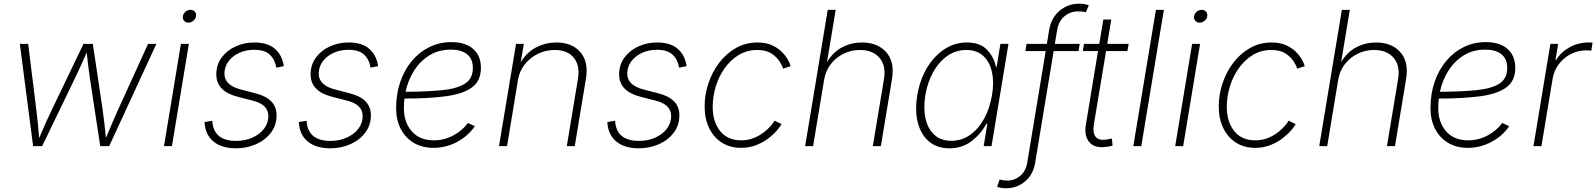

<svg xmlns="http://www.w3.org/2000/svg" viewBox="-20 -780 8522 1025"><path d="M156.7 0 85.9 -545.9H130.4L173.8 -195.3Q178.2 -159.2 182.1 -122.1Q186 -85 189 -43Q206.5 -85 223.4 -122.3Q240.2 -159.7 257.3 -195.3L425.8 -545.9H475.6L527.8 -195.3Q532.7 -159.7 537.1 -122.3Q541.5 -85 545.4 -43.5Q562.5 -85 578.6 -122.1Q594.7 -159.2 610.8 -195.3L770.5 -545.9H814.9L563 0H515.1L459.5 -364.7Q454.6 -397.5 450.7 -430.7Q446.8 -463.9 442.9 -499.5Q412.6 -430.2 381.3 -364.7L205.1 0Z M855.5 0 945.8 -545.9H988.3L897.9 0ZM985.8 -659.2Q971.2 -659.2 962.6 -669.2Q954.1 -679.2 956.1 -693.4Q958.5 -707.5 970.5 -717.5Q982.4 -727.5 997.1 -727.5Q1011.7 -727.5 1020.3 -717.5Q1028.8 -707.5 1026.4 -693.4Q1024.4 -679.2 1012.2 -669.2Q1000 -659.2 985.8 -659.2Z M1240.2 11.7Q1164.1 11.7 1120.4 -23.9Q1076.7 -59.6 1072.3 -123.5Q1071.8 -127 1071.8 -126.2Q1071.8 -125.5 1071.8 -128.4L1113.3 -135.3Q1119.6 -27.8 1240.7 -27.8Q1288.6 -27.8 1327.4 -45.2Q1366.2 -62.5 1389.4 -92.5Q1412.6 -122.6 1412.6 -160.6Q1412.6 -221.2 1331.5 -242.2L1248 -263.7Q1134.8 -293 1134.8 -382.8Q1134.8 -433.6 1162.6 -471.9Q1190.4 -510.3 1236.6 -531.7Q1282.7 -553.2 1337.9 -553.2Q1406.7 -553.2 1445.6 -521.2Q1484.4 -489.3 1494.6 -430.7Q1494.6 -428.7 1494.6 -428.7Q1494.6 -428.7 1495.1 -426.8L1455.1 -418.9Q1447.3 -463.4 1419.7 -488.8Q1392.1 -514.2 1336.9 -514.2Q1292 -514.2 1256.1 -497.3Q1220.2 -480.5 1199.2 -451.7Q1178.2 -422.9 1178.2 -386.7Q1178.2 -324.7 1265.6 -302.2L1346.2 -281.2Q1456.5 -252.9 1456.5 -164.6Q1456.5 -111.3 1426.3 -71.5Q1396 -31.7 1346.7 -10Q1297.4 11.7 1240.2 11.7Z M1743.7 11.7Q1667.5 11.7 1623.8 -23.9Q1580.1 -59.6 1575.7 -123.5Q1575.2 -127 1575.2 -126.2Q1575.2 -125.5 1575.2 -128.4L1616.7 -135.3Q1623 -27.8 1744.1 -27.8Q1792 -27.8 1830.8 -45.2Q1869.6 -62.5 1892.8 -92.5Q1916 -122.6 1916 -160.6Q1916 -221.2 1835 -242.2L1751.5 -263.7Q1638.2 -293 1638.2 -382.8Q1638.2 -433.6 1666 -471.9Q1693.8 -510.3 1740 -531.7Q1786.1 -553.2 1841.3 -553.2Q1910.2 -553.2 1949 -521.2Q1987.8 -489.3 1998 -430.7Q1998 -428.7 1998 -428.7Q1998 -428.7 1998.5 -426.8L1958.5 -418.9Q1950.7 -463.4 1923.1 -488.8Q1895.5 -514.2 1840.3 -514.2Q1795.4 -514.2 1759.5 -497.3Q1723.6 -480.5 1702.6 -451.7Q1681.6 -422.9 1681.6 -386.7Q1681.6 -324.7 1769 -302.2L1849.6 -281.2Q1960 -252.9 1960 -164.6Q1960 -111.3 1929.7 -71.5Q1899.4 -31.7 1850.1 -10Q1800.8 11.7 1743.7 11.7Z M2293.9 9.3Q2233.9 9.3 2189.2 -17.3Q2144.5 -43.9 2119.6 -91.6Q2094.7 -139.2 2094.7 -202.1Q2094.7 -278.3 2116.7 -342.5Q2138.7 -406.7 2178.7 -454.6Q2218.8 -502.4 2272.5 -528.8Q2326.2 -555.2 2389.6 -555.2Q2464.8 -555.2 2506.1 -518.8Q2547.4 -482.4 2547.4 -417.5Q2547.4 -348.6 2500.2 -313.7Q2453.1 -278.8 2362.1 -266.4Q2271 -253.9 2139.2 -253.9Q2136.2 -228.5 2136.2 -202.6Q2136.2 -127 2178.2 -78.9Q2220.2 -30.8 2295.9 -30.8Q2350.6 -30.8 2398.9 -56.4Q2447.3 -82 2478 -123.5L2515.1 -106.4Q2480 -54.7 2420.7 -22.7Q2361.3 9.3 2293.9 9.3ZM2145 -290Q2261.7 -290.5 2341.8 -298.8Q2421.9 -307.1 2463.1 -334Q2504.4 -360.8 2504.4 -417.5Q2504.4 -465.3 2473.9 -490.2Q2443.4 -515.1 2386.7 -515.1Q2323.2 -515.1 2273.9 -485.4Q2224.6 -455.6 2191.7 -404.5Q2158.7 -353.5 2145 -290Z M2745.1 -352.5 2687 0H2644L2734.9 -545.9H2776.4L2759.8 -447.3Q2793 -502.4 2843.5 -527.8Q2894 -553.2 2950.2 -553.2Q3034.2 -553.2 3078.6 -501.2Q3123 -449.2 3107.9 -358.9L3048.3 0H3005.9L3065.4 -358.9Q3077.1 -429.7 3043.5 -471.4Q3009.8 -513.2 2941.4 -513.2Q2894 -513.2 2852.1 -492.9Q2810.1 -472.7 2781.5 -436.5Q2752.9 -400.4 2745.1 -352.5Z M3390.6 11.7Q3314.5 11.7 3270.8 -23.9Q3227.1 -59.6 3222.7 -123.5Q3222.2 -127 3222.2 -126.2Q3222.2 -125.5 3222.2 -128.4L3263.7 -135.3Q3270 -27.8 3391.1 -27.8Q3439 -27.8 3477.8 -45.2Q3516.6 -62.5 3539.8 -92.5Q3563 -122.6 3563 -160.6Q3563 -221.2 3481.9 -242.2L3398.4 -263.7Q3285.2 -293 3285.2 -382.8Q3285.2 -433.6 3313 -471.9Q3340.8 -510.3 3387 -531.7Q3433.1 -553.2 3488.3 -553.2Q3557.1 -553.2 3595.9 -521.2Q3634.8 -489.3 3645 -430.7Q3645 -428.7 3645 -428.7Q3645 -428.7 3645.5 -426.8L3605.5 -418.9Q3597.7 -463.4 3570.1 -488.8Q3542.5 -514.2 3487.3 -514.2Q3442.4 -514.2 3406.5 -497.3Q3370.6 -480.5 3349.6 -451.7Q3328.6 -422.9 3328.6 -386.7Q3328.6 -324.7 3416 -302.2L3496.6 -281.2Q3606.9 -252.9 3606.9 -164.6Q3606.9 -111.3 3576.7 -71.5Q3546.4 -31.7 3497.1 -10Q3447.8 11.7 3390.6 11.7Z M3936 9.3Q3877 9.3 3833.3 -18.8Q3789.6 -46.9 3765.6 -96.7Q3741.7 -146.5 3741.7 -211.9Q3741.7 -275.4 3762.2 -336.2Q3782.7 -397 3820.3 -446Q3857.9 -495.1 3909.7 -524.2Q3961.4 -553.2 4023.9 -553.2Q4067.9 -553.2 4099.9 -539.1Q4131.8 -524.9 4153.1 -503.7Q4174.3 -482.4 4186 -461.4Q4197.8 -440.4 4200.7 -426.3L4160.2 -413.6Q4157.2 -426.8 4142.8 -450.4Q4128.4 -474.1 4099.4 -493.7Q4070.3 -513.2 4022.9 -513.2Q3967.8 -513.2 3923.8 -486.6Q3879.9 -460 3848.6 -415.8Q3817.4 -371.6 3801 -317.9Q3784.7 -264.2 3784.7 -210Q3784.7 -130.4 3824.2 -80.6Q3863.8 -30.8 3937 -30.8Q3973.6 -30.8 4004.2 -43.2Q4034.7 -55.7 4057.9 -73.7Q4081.1 -91.8 4095.5 -108.9Q4109.9 -126 4114.7 -135.7L4152.3 -117.7Q4145 -103.5 4126.7 -82.3Q4108.4 -61 4080.3 -40Q4052.2 -19 4015.9 -4.9Q3979.5 9.3 3936 9.3Z M4379.4 -353.5 4320.8 0H4278.3L4398.9 -727.5H4441.4L4395 -448.2Q4427.2 -502.4 4476.3 -527.8Q4525.4 -553.2 4581.5 -553.2Q4665 -553.2 4710.9 -501.7Q4756.8 -450.2 4742.2 -359.9L4682.6 0H4639.6L4699.2 -357.9Q4710.9 -428.7 4675.5 -470.9Q4640.1 -513.2 4570.8 -513.2Q4523.9 -513.2 4483.2 -493.2Q4442.4 -473.1 4414.8 -437.3Q4387.2 -401.4 4379.4 -353.5Z M5047.9 11.7Q4982.4 11.7 4939.5 -24.7Q4896.5 -61 4879.9 -125Q4863.3 -189 4877 -271.5Q4890.6 -353.5 4928.5 -417.2Q4966.3 -481 5021.5 -517.1Q5076.7 -553.2 5142.1 -553.2Q5211.9 -553.2 5249 -514.6Q5286.1 -476.1 5296.4 -423.8H5300.8L5320.8 -545.9H5363.8L5273.4 0H5231.4L5251 -119.1H5245.6Q5217.8 -66.4 5167.7 -27.3Q5117.7 11.7 5047.9 11.7ZM5058.6 -28.3Q5114.3 -28.3 5159.2 -60.1Q5204.1 -91.8 5234.1 -147Q5264.2 -202.1 5275.9 -272Q5287.6 -341.3 5275.4 -396Q5263.2 -450.7 5228.8 -481.9Q5194.3 -513.2 5138.7 -513.2Q5082.5 -513.2 5037.4 -481.4Q4992.2 -449.7 4961.9 -395Q4931.6 -340.3 4919.9 -272Q4908.7 -203.1 4920.9 -147.9Q4933.1 -92.8 4967.8 -60.5Q5002.4 -28.3 5058.6 -28.3Z M5744.1 -545.9 5737.8 -507.3H5605L5506.3 88.4Q5495.6 152.8 5451.9 189Q5408.2 225.1 5350.1 225.1Q5323.2 225.1 5303.2 216.8L5316.9 178.2Q5324.7 180.7 5335.9 182.4Q5347.2 184.1 5356.4 184.1Q5395.5 184.1 5425.8 159.4Q5456.1 134.8 5463.9 88.4L5562.5 -507.3H5454.1L5460.4 -545.9H5568.8L5580.6 -618.7Q5591.8 -685.1 5636.7 -722.7Q5681.6 -760.3 5740.7 -760.3Q5755.9 -760.3 5768.1 -758.1Q5780.3 -755.9 5792.5 -752L5776.9 -714.4Q5762.2 -719.2 5733.9 -719.2Q5693.8 -719.2 5662.6 -693.1Q5631.3 -667 5623.5 -618.7L5611.3 -545.9Z M6005.4 -545.9 5998.5 -507.3H5884.8L5819.8 -116.2Q5812 -69.8 5830.1 -48.8Q5848.1 -27.8 5889.6 -35.6Q5901.9 -37.1 5916 -40.5L5919.4 -2.4Q5903.8 2.4 5885.3 3.9Q5824.2 12.7 5795.7 -20.8Q5767.1 -54.2 5776.9 -113.8L5841.8 -507.3H5760.7L5767.1 -545.9H5848.6L5870.1 -675.8H5912.6L5891.1 -545.9Z M6193.4 -727.5 6072.8 0H6030.3L6150.9 -727.5Z M6253.9 0 6344.2 -545.9H6386.7L6296.4 0ZM6384.3 -659.2Q6369.6 -659.2 6361.1 -669.2Q6352.5 -679.2 6354.5 -693.4Q6356.9 -707.5 6368.9 -717.5Q6380.9 -727.5 6395.5 -727.5Q6410.2 -727.5 6418.7 -717.5Q6427.2 -707.5 6424.8 -693.4Q6422.9 -679.2 6410.6 -669.2Q6398.4 -659.2 6384.3 -659.2Z M6680.7 9.3Q6621.6 9.3 6577.9 -18.8Q6534.2 -46.9 6510.3 -96.7Q6486.3 -146.5 6486.3 -211.9Q6486.3 -275.4 6506.8 -336.2Q6527.3 -397 6564.9 -446Q6602.5 -495.1 6654.3 -524.2Q6706.1 -553.2 6768.6 -553.2Q6812.5 -553.2 6844.5 -539.1Q6876.5 -524.9 6897.7 -503.7Q6918.9 -482.4 6930.7 -461.4Q6942.4 -440.4 6945.3 -426.3L6904.8 -413.6Q6901.9 -426.8 6887.5 -450.4Q6873 -474.1 6844 -493.7Q6814.9 -513.2 6767.6 -513.2Q6712.4 -513.2 6668.5 -486.6Q6624.5 -460 6593.3 -415.8Q6562 -371.6 6545.7 -317.9Q6529.3 -264.2 6529.3 -210Q6529.3 -130.4 6568.8 -80.6Q6608.4 -30.8 6681.6 -30.8Q6718.3 -30.8 6748.8 -43.2Q6779.3 -55.7 6802.5 -73.7Q6825.7 -91.8 6840.1 -108.9Q6854.5 -126 6859.4 -135.7L6897 -117.7Q6889.6 -103.5 6871.3 -82.3Q6853 -61 6825 -40Q6796.9 -19 6760.5 -4.9Q6724.1 9.3 6680.7 9.3Z M7124 -353.5 7065.4 0H7022.9L7143.6 -727.5H7186L7139.6 -448.2Q7171.9 -502.4 7220.9 -527.8Q7270 -553.2 7326.2 -553.2Q7409.7 -553.2 7455.6 -501.7Q7501.5 -450.2 7486.8 -359.9L7427.2 0H7384.3L7443.8 -357.9Q7455.6 -428.7 7420.2 -470.9Q7384.8 -513.2 7315.4 -513.2Q7268.6 -513.2 7227.8 -493.2Q7187 -473.1 7159.4 -437.3Q7131.8 -401.4 7124 -353.5Z M7815.9 9.3Q7755.9 9.3 7711.2 -17.3Q7666.5 -43.9 7641.6 -91.6Q7616.7 -139.2 7616.7 -202.1Q7616.7 -278.3 7638.7 -342.5Q7660.6 -406.7 7700.7 -454.6Q7740.7 -502.4 7794.4 -528.8Q7848.1 -555.2 7911.6 -555.2Q7986.8 -555.2 8028.1 -518.8Q8069.3 -482.4 8069.3 -417.5Q8069.3 -348.6 8022.2 -313.7Q7975.1 -278.8 7884 -266.4Q7793 -253.9 7661.1 -253.9Q7658.2 -228.5 7658.2 -202.6Q7658.2 -127 7700.2 -78.9Q7742.2 -30.8 7817.9 -30.8Q7872.6 -30.8 7920.9 -56.4Q7969.2 -82 8000 -123.5L8037.1 -106.4Q8002 -54.7 7942.6 -22.7Q7883.3 9.3 7815.9 9.3ZM7667 -290Q7783.7 -290.5 7863.8 -298.8Q7943.8 -307.1 7985.1 -334Q8026.4 -360.8 8026.4 -417.5Q8026.4 -465.3 7995.8 -490.2Q7965.3 -515.1 7908.7 -515.1Q7845.2 -515.1 7795.9 -485.4Q7746.6 -455.6 7713.6 -404.5Q7680.7 -353.5 7667 -290Z M8166.5 0 8256.8 -545.9H8298.3L8284.2 -460.4H8288.1Q8313 -502 8359.4 -527.6Q8405.8 -553.2 8459.5 -553.2Q8465.8 -553.2 8471.2 -553Q8476.6 -552.7 8481.9 -552.7L8475.1 -509.3Q8471.7 -509.8 8465.3 -510.5Q8459 -511.2 8450.2 -511.2Q8404.8 -511.2 8366.2 -491.5Q8327.6 -471.7 8301.8 -437.5Q8275.9 -403.3 8268.6 -358.9L8209 0Z"/></svg>

Font: Inter Extra Light
Style: Italic
Weight: 200
Italic angle: -9.39999°
Designer: Rasmus Andersson
Foundry: rsms
Version: Version 4.000;git-3c8e0fc